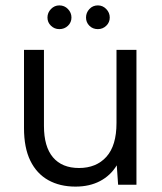

<svg xmlns="http://www.w3.org/2000/svg" viewBox="-20 -685 602 712"><path d="M200 -577Q182 -577 169 -589.5Q156 -602 156 -620Q156 -638 169 -651.5Q182 -665 200 -665Q219 -665 232 -651.5Q245 -638 245 -620Q245 -602 232 -589.5Q219 -577 200 -577ZM343 -577Q324 -577 311.5 -589.5Q299 -602 299 -620Q299 -638 311.5 -651.5Q324 -665 343 -665Q361 -665 374 -651.5Q387 -638 387 -620Q387 -602 374 -589.5Q361 -577 343 -577ZM486 0H418L413 -72Q390 -34 351 -13.5Q312 7 260 7Q202 7 159 -17Q116 -41 92.5 -89Q69 -137 69 -210V-500H143V-218Q143 -141 176.5 -101.5Q210 -62 273 -62Q337 -62 374.5 -103.5Q412 -145 412 -229V-500H486Z"/></svg>

Font: Albert Sans
Style: Regular
Weight: 400
Designer: Andreas Rasmussen
Foundry: a.Foundry
Version: Version 1.025